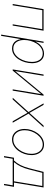

<svg xmlns="http://www.w3.org/2000/svg" viewBox="1278 -1872 798 3395"><g transform="rotate(90 1677.5 -175.0)"><path d="M522.9 -545.9 432.6 0H410.2L496.6 -523.4H160.6L74.2 0H51.8L142.1 -545.9Z M592.3 204.1 716.8 -545.9H739.3L715.8 -406.2H718.3Q739.7 -451.7 772.2 -484.9Q804.7 -518.1 844.5 -535.9Q884.3 -553.7 927.2 -553.7Q981.9 -553.7 1020 -526.4Q1058.1 -499 1078.1 -451.2Q1098.1 -403.3 1098.1 -340.8Q1098.1 -280.3 1080.3 -218Q1062.5 -155.8 1028.6 -103.8Q994.6 -51.8 946.3 -20Q897.9 11.7 836.9 11.7Q792.5 11.7 758.3 -6.3Q724.1 -24.4 702.6 -57.9Q681.2 -91.3 674.3 -136.7H671.4L614.7 204.1ZM837.4 -10.7Q893.1 -10.7 937 -40.5Q981 -70.3 1012 -118.9Q1043 -167.5 1059.3 -225.6Q1075.7 -283.7 1075.7 -340.3Q1075.7 -424.8 1037.1 -478Q998.5 -531.2 926.8 -531.2Q871.1 -531.2 826.9 -501.7Q782.7 -472.2 751.5 -423.6Q720.2 -375 703.9 -316.9Q687.5 -258.8 687.5 -202.1Q687.5 -118.2 726.3 -64.5Q765.1 -10.7 837.4 -10.7Z M1583 0H1560.5L1643.1 -499H1640.6L1228.5 0H1208L1298.3 -545.9H1320.8L1238.3 -46.4H1240.7L1653.3 -545.9H1673.3Z M1709 0 1969.2 -287.6 1966.3 -271 1808.6 -545.9H1834.5L1923.3 -390.6Q1938 -365.2 1952.1 -339.8Q1966.3 -314.5 1981 -288.6H1970.2Q1993.2 -314.5 2015.6 -339.8Q2038.1 -365.2 2061.5 -390.6L2201.7 -545.9H2231.4L1982.4 -271L1985.4 -287.6L2150.4 0H2124.5L2021.5 -179.7Q2008.3 -202.6 1996.1 -225.1Q1983.9 -247.6 1971.2 -270H1981.9Q1960.9 -247.6 1941.2 -225.1Q1921.4 -202.6 1900.9 -179.7L1738.8 0Z M2447.3 11.7Q2391.1 11.7 2349.1 -16.8Q2307.1 -45.4 2283.9 -95.7Q2260.7 -146 2260.7 -210.9Q2260.7 -273.4 2281.2 -334.2Q2301.8 -395 2339.1 -444.6Q2376.5 -494.1 2427 -523.9Q2477.5 -553.7 2537.6 -553.7Q2593.8 -553.7 2635.3 -525.1Q2676.8 -496.6 2700 -446.5Q2723.1 -396.5 2723.1 -331.5Q2723.1 -269.5 2702.6 -208.5Q2682.1 -147.5 2645 -97.7Q2607.9 -47.9 2557.4 -18.1Q2506.8 11.7 2447.3 11.7ZM2447.8 -10.7Q2502.9 -10.7 2549.1 -39.1Q2595.2 -67.4 2629.2 -114Q2663.1 -160.6 2681.9 -217.3Q2700.7 -273.9 2700.7 -330.6Q2700.7 -389.6 2680.7 -434.8Q2660.6 -480 2623.8 -505.6Q2586.9 -531.2 2537.1 -531.2Q2484.4 -531.2 2438.5 -504.4Q2392.6 -477.5 2357.7 -431.6Q2322.8 -385.7 2303 -328.9Q2283.2 -272 2283.2 -211.9Q2283.2 -123 2327.9 -66.9Q2372.6 -10.7 2447.8 -10.7Z M2740.2 153.3 2769.5 -22.5H2819.3Q2842.8 -47.4 2862.8 -75.9Q2882.8 -104.5 2899.7 -137.9Q2916.5 -171.4 2930.4 -210Q2944.3 -248.5 2955.6 -293L3020 -545.9H3295.4L3209 -22.5H3284.2L3254.9 153.3H3232.4L3257.8 0H2788.1L2762.7 153.3ZM2847.7 -22.5H3186.5L3269 -523.4H3036.6L2978 -293Q2956.1 -206.1 2924.8 -141.8Q2893.6 -77.6 2847.7 -22.5Z"/></g></svg>

Font: Inter Thin
Style: Italic
Weight: 250
Italic angle: -9.3988°
Designer: Rasmus Andersson
Foundry: rsms
Version: Version 4.001;git-66647c0bb